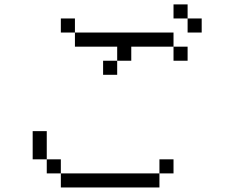

<svg xmlns="http://www.w3.org/2000/svg" viewBox="-20 -832 1040 852"><path d="M750 -62.5V-125H687.5V-62.5H250V0H687.5V-62.5ZM812.5 -562.5V-625H750V-562.5ZM875 -687.5V-750H812.5V-687.5ZM250 -62.5V-125H187.5V-62.5ZM187.5 -125Q187.5 -125 187.5 -250H125Q125 -250 125 -125ZM500 -562.5H437.5V-500H500ZM500 -562.5H562.5V-625H750V-687.5H312.5V-625H500ZM312.5 -687.5V-750H250V-687.5ZM812.5 -750V-812.5H750V-750Z"/></svg>

Font: Unifont
Style: Regular
Weight: 500
Version: Version 15.1.04